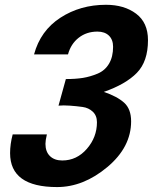

<svg xmlns="http://www.w3.org/2000/svg" viewBox="-20 -756 629 790"><path d="M588.9 -590.8C588.9 -639 572.6 -675.3 540 -699.7C507.5 -724.1 466.1 -736.3 416 -736.3C345.7 -736.3 283.2 -718.6 228.5 -683.1C173.8 -647.6 137.7 -597.3 120.1 -532.2H259.8C267.6 -560.9 282.2 -583.7 303.7 -600.6C325.2 -617.5 350.9 -626 380.9 -626C401 -626 416.8 -620.4 428.2 -609.4C439.6 -598.3 445.3 -583 445.3 -563.5C445.3 -536.1 439.8 -513 428.7 -494.1C417.6 -475.3 402 -461.6 381.8 -453.1C361.7 -444.7 341.5 -438.8 321.3 -435.5C301.1 -432.3 277.7 -430.7 251 -430.7L220.7 -321.3C233.7 -322.6 249.3 -322.6 267.6 -321.3C285.8 -320 303.2 -318.2 319.8 -315.9C336.4 -313.6 350.4 -307.1 361.8 -296.4C373.2 -285.6 378.9 -271.2 378.9 -252.9C378.9 -211.9 365.1 -175.5 337.4 -143.6C309.7 -111.7 276 -95.7 236.3 -95.7C214.8 -95.7 197.9 -101.7 185.5 -113.8C173.2 -125.8 167 -142.6 167 -164.1C167 -173.2 168.9 -186.2 172.9 -203.1H32.2C25.1 -176.4 21.5 -150.7 21.5 -126C21.5 -32.9 85.9 13.7 214.8 13.7C287.1 13.7 356 -13.7 421.4 -68.4C486.8 -123 519.5 -185.9 519.5 -256.8C519.5 -290.7 509.9 -316.2 490.7 -333.5C471.5 -350.7 443.7 -365.6 407.2 -377.9C467.1 -398.8 512.4 -424.8 543 -456.1C573.6 -487.3 588.9 -532.2 588.9 -590.8Z"/></svg>

Font: FreeUniversal
Style: BoldItalic
Weight: 700
Italic angle: -11°
Version: Version 1.001